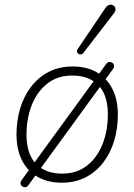

<svg xmlns="http://www.w3.org/2000/svg" viewBox="-20 -778 578 826"><path d="M245 8Q186 8 142 -17Q98 -42 74.5 -88.5Q51 -135 51 -200Q51 -258 66.5 -310.5Q82 -363 113 -404Q144 -445 189 -468.5Q234 -492 293 -492Q353 -492 396.5 -467Q440 -442 463.5 -395.5Q487 -349 487 -284Q487 -226 471.5 -173.5Q456 -121 425 -80Q394 -39 349 -15.5Q304 8 245 8ZM247 -31Q311 -31 355 -66Q399 -101 421.5 -159Q444 -217 444 -286Q444 -369 403.5 -411Q363 -453 291 -453Q227 -453 183 -418Q139 -383 116.5 -325.5Q94 -268 94 -198Q94 -116 134.5 -73.5Q175 -31 247 -31ZM102 19Q96 27 89 27.5Q82 28 76 24Q70 20 68.5 12.5Q67 5 73 -3L437 -503Q443 -511 450 -511.5Q457 -512 463 -508Q469 -504 470.5 -496.5Q472 -489 466 -481ZM340 -552Q335 -545 328.5 -544Q322 -543 317.5 -546Q313 -549 311.5 -555Q310 -561 315 -568L433 -743Q440 -753 447.5 -756Q455 -759 461.5 -757.5Q468 -756 472.5 -750.5Q477 -745 477 -737.5Q477 -730 471 -722Z"/></svg>

Font: Nunito ExtraLight
Style: Italic
Weight: 200
Italic angle: -9°
Designer: Vernon Adams
Foundry: Vernon Adams
Version: Version 3.602